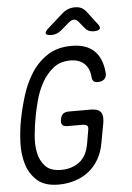

<svg xmlns="http://www.w3.org/2000/svg" viewBox="-62 -996 725 1052"><g transform="rotate(-5 300.0 -470.0)"><path d="M405 -275Q408 -293 400 -299Q392 -305 373 -305H293Q273 -305 265 -314.5Q257 -324 261 -344Q264 -365 275.5 -374.5Q287 -384 308 -384H429Q467 -384 482 -366Q497 -348 491 -309L471 -200Q462 -146 438.5 -106.5Q415 -67 381.5 -41.5Q348 -16 306 -3Q264 10 218 10Q142 10 101 -26Q60 -62 43 -117Q26 -172 28.5 -238Q31 -304 43 -364Q55 -426 75.5 -492.5Q96 -559 131 -614Q166 -669 220 -705Q274 -741 353 -741Q395 -741 425.5 -730.5Q456 -720 477.5 -699.5Q499 -679 511 -650Q523 -621 527 -582Q530 -558 517.5 -544.5Q505 -531 481 -531Q465 -531 457.5 -537.5Q450 -544 448 -562Q444 -611 415.5 -636.5Q387 -662 339 -662Q283 -662 244.5 -630.5Q206 -599 181.5 -554Q157 -509 143.5 -457.5Q130 -406 123 -366Q115 -323 110 -271Q105 -219 114 -174.5Q123 -130 151.5 -99.5Q180 -69 238 -69Q297 -69 338.5 -100Q380 -131 392 -200ZM251 -810Q222 -810 219 -820.5Q216 -831 240 -852L320 -923Q336 -937 353.5 -943.5Q371 -950 390 -950Q409 -950 424 -943.5Q439 -937 450 -923L505 -851Q522 -831 516 -820.5Q510 -810 481 -810Q467 -810 455.5 -815Q444 -820 436 -830L403 -870Q392 -883 379 -883Q366 -883 350 -870L305 -831Q293 -821 279.5 -815.5Q266 -810 251 -810Z"/></g></svg>

Font: Maple Mono NL Light
Style: Italic
Weight: 300
Italic angle: -10°
Monospace: yes
Designer: subframe7536
Version: Version 7.000